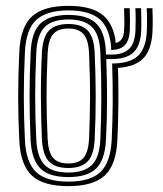

<svg xmlns="http://www.w3.org/2000/svg" viewBox="-20 -628 557 656"><path d="M213.8 8Q127.5 8 88.8 -28.2Q50 -64.5 46 -147.5Q42.2 -222.2 42.1 -295.8Q42 -369.2 46 -452.2Q50.2 -536.5 89.6 -572.2Q129 -608 213.8 -608Q285.8 -608 324.2 -581.9Q362.8 -555.8 373.8 -495.8Q374.5 -492 374.6 -488.4Q374.8 -484.8 375 -481.2Q402 -486.2 404 -524.2Q405 -538.5 404.9 -559.9Q404.8 -581.2 403.8 -600H423.2Q424 -582.2 424.1 -560.1Q424.2 -538 423.5 -523.5Q421.5 -489.2 406.5 -473.6Q391.5 -458 360 -457Q359.8 -461.2 359.5 -466.4Q359.2 -471.5 359 -474.8Q351.5 -538.8 316.5 -565.6Q281.5 -592.5 213.8 -592.5Q140 -592.5 104.6 -560.6Q69.2 -528.8 65.2 -451.2Q61.2 -368.2 61.4 -296.9Q61.5 -225.5 65.2 -148.5Q69 -72.8 103.5 -40.1Q138 -7.5 213.8 -7.5Q288.5 -7.5 323 -40.1Q357.5 -72.8 361.5 -148.8Q364.8 -217 365.1 -278.2Q365.5 -339.5 363.2 -411Q424 -411.5 451 -436.8Q478 -462 481.5 -517.8Q482.5 -535 482.4 -559.8Q482.2 -584.5 481.2 -600H500.8Q501.5 -585.2 501.8 -560.8Q502 -536.2 500.8 -516.2Q497 -456.8 469.5 -428.5Q442 -400.2 383.2 -396Q385 -336.5 384.5 -274.1Q384 -211.8 381 -147.8Q376.5 -62.5 336.6 -27.2Q296.8 8 213.8 8ZM213.8 -23Q146.8 -23 117.4 -53Q88 -83 84.5 -150Q81 -227.2 81 -299.6Q81 -372 84.8 -450.2Q88.2 -520.8 119.5 -548.9Q150.8 -577 213.8 -577Q276.2 -577 306.1 -550.2Q336 -523.5 341.2 -462.2Q341.5 -457.2 341.6 -452Q341.8 -446.8 342.2 -441.8Q347.8 -441.5 361 -441.5Q400 -441.5 420.2 -460.1Q440.5 -478.8 442.8 -523.2Q443.5 -538.8 443.5 -560.4Q443.5 -582 442.5 -600H462Q462.8 -582.2 462.9 -557.9Q463 -533.5 462.2 -518.8Q459.2 -469.8 435 -448Q410.8 -426.2 361 -426.2Q348.2 -426.2 343 -426.2Q345.8 -355 345.8 -288.2Q345.8 -221.5 342 -149.8Q338.5 -81.8 308.6 -52.4Q278.8 -23 213.8 -23ZM213.8 -38.5Q267 -38.5 293.4 -63.8Q319.8 -89 322.8 -151.2Q326 -221.2 326.2 -293.4Q326.5 -365.5 322.8 -449Q320 -511 293.8 -536.2Q267.5 -561.5 213.8 -561.5Q158.8 -561.5 132.9 -535.8Q107 -510 104 -448.8Q100.2 -370.5 100.2 -299.1Q100.2 -227.8 104 -150.8Q107 -91 132.2 -64.8Q157.5 -38.5 213.8 -38.5ZM213.8 -54Q167.8 -54 146.9 -76.8Q126 -99.5 123.2 -151.8Q120.2 -220.5 119.8 -292.1Q119.2 -363.8 123.2 -448Q126.2 -502.8 148.2 -524.4Q170.2 -546 213.8 -546Q258.5 -546 279.8 -523.6Q301 -501.2 303.5 -448.2Q306.8 -374.2 307 -301.9Q307.2 -229.5 303.5 -152Q300.8 -97.2 278.6 -75.6Q256.5 -54 213.8 -54ZM213.8 -69.5Q249.8 -69.5 265.9 -89.4Q282 -109.2 284.2 -153.2Q287.2 -220 287.6 -291Q288 -362 284.2 -447.2Q282 -493.2 264.9 -511.9Q247.8 -530.5 213.8 -530.5Q177 -530.5 161 -510.5Q145 -490.5 142.8 -447Q139 -366 139 -298.9Q139 -231.8 142.8 -152.8Q145 -108.8 161.1 -89.1Q177.2 -69.5 213.8 -69.5Z"/></svg>

Font: Big Shoulders Inline Text SemiBold
Style: Regular
Weight: 600
Designer: Patric King
Foundry: XO Type Co
Version: Version 1.000